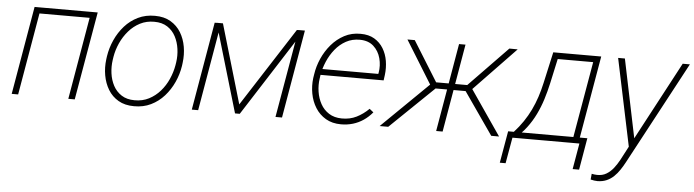

<svg xmlns="http://www.w3.org/2000/svg" viewBox="-47 -734 4136 1145"><g transform="rotate(5 2021.5 -162.0)"><path d="M470.2 -528.3 464.4 -492.2H140.1L145.5 -528.3ZM158.7 -528.3 67.9 0H29.3L120.1 -528.3ZM498 -528.3 406.7 0H368.2L459 -528.3Z M573.2 -254.4 575.7 -272.9Q583.5 -323.7 605 -371.3Q626.5 -418.9 660.2 -456.8Q693.8 -494.6 739.3 -516.6Q784.7 -538.6 840.3 -538.1Q895.5 -538.1 934.3 -515.1Q973.1 -492.2 996.1 -454.3Q1019 -416.5 1027.1 -369.4Q1035.2 -322.3 1028.8 -273.4L1026.4 -254.9Q1018.6 -204.1 997.1 -156.7Q975.6 -109.4 941.9 -71.5Q908.2 -33.7 863 -11.7Q817.9 10.3 762.2 9.8Q707 9.8 668.2 -12.9Q629.4 -35.6 606.4 -73.7Q583.5 -111.8 575.2 -158.7Q566.9 -205.6 573.2 -254.4ZM614.7 -272.9 611.8 -253.9Q606 -214.4 611.3 -174.1Q616.7 -133.8 634.5 -100.3Q652.3 -66.9 684.1 -46.4Q715.8 -25.9 762.2 -25.9Q809.6 -25.4 847.9 -45.2Q886.2 -64.9 915 -97.9Q943.8 -130.9 961.9 -171.9Q980 -212.9 987.3 -254.9L990.2 -273.4Q996.1 -313 990.5 -353.3Q984.9 -393.6 967.3 -427.2Q949.7 -460.9 918 -481.7Q886.2 -502.4 839.8 -502.4Q793 -502.9 754.6 -483.2Q716.3 -463.4 687.5 -430.2Q658.7 -397 640.1 -356Q621.6 -314.9 614.7 -272.9Z M1386.7 -55.7 1690.4 -527.8H1732.4L1394.5 0H1366.2L1210 -528.8H1247.6ZM1236.3 -528.3 1145.5 0H1107.4L1198.2 -528.3ZM1608.4 0 1699.7 -528.3H1738.3L1647.5 0Z M2001.5 9.8Q1948.2 9.8 1909.7 -12.9Q1871.1 -35.6 1847.4 -73.5Q1823.7 -111.3 1815.2 -157.5Q1806.6 -203.6 1812.5 -251L1815.9 -272.5Q1822.8 -320.8 1843.5 -367.9Q1864.3 -415 1897.2 -453.6Q1930.2 -492.2 1973.9 -515.4Q2017.6 -538.6 2071.3 -538.1Q2120.1 -538.1 2153.8 -518.1Q2187.5 -498 2207.8 -464.8Q2228 -431.6 2234.9 -390.4Q2241.7 -349.1 2236.3 -306.2L2231.9 -273.4H1839.4L1844.7 -309.1H2196.8L2198.2 -315.4Q2206.1 -359.9 2194.6 -402.8Q2183.1 -445.8 2152.1 -473.9Q2121.1 -502 2070.3 -502.4Q2024.4 -502.9 1987.3 -482.7Q1950.2 -462.4 1922.9 -428.5Q1895.5 -394.5 1878.2 -353.8Q1860.8 -313 1854 -272.5L1851.1 -251.5Q1845.2 -212.4 1851.3 -172.6Q1857.4 -132.8 1875.7 -99.6Q1894 -66.4 1925.8 -46.1Q1957.5 -25.9 2002.9 -25.4Q2051.3 -24.9 2090.6 -44.4Q2129.9 -64 2163.6 -97.2L2187.5 -78.1Q2164.1 -49.8 2135 -30Q2106 -10.3 2072.3 -0.2Q2038.6 9.8 2001.5 9.8Z M2522.9 -252.4 2352.1 -528.8H2396L2544.9 -289.1H2637.2L2630.4 -252.4ZM2546.9 -254.4 2283.2 0H2231.9L2527.3 -289.1ZM2699.7 -528.3 2608.9 0H2570.3L2661.1 -528.3ZM3012.2 -527.3 2748 -252.4H2638.2L2642.1 -289.1H2731L2962.4 -527.8ZM2899.9 0 2720.7 -257.8 2748.5 -289.1 2946.8 0Z M3225.1 -528.3H3263.2L3222.7 -342.3Q3211.9 -293.5 3197 -245.8Q3182.1 -198.2 3160.6 -154.1Q3139.2 -109.9 3109.6 -70.8Q3080.1 -31.7 3041 0H3014.6L3020.5 -35.6H3032.2Q3062.5 -68.8 3086.4 -104.2Q3110.4 -139.6 3128.7 -177.7Q3147 -215.8 3160.4 -256.6Q3173.8 -297.4 3183.6 -341.8ZM3241.2 -528.3H3512.2L3420.9 0H3382.3L3467.3 -490.7H3235.8ZM2998 -35.6H3472.2L3439.5 155.3H3400.9L3427.7 0H3026.9L2999.5 155.3H2964.8Z M3747.1 -52.7 4000 -527.8H4043L3713.9 86.9Q3701.2 110.8 3686 133.5Q3670.9 156.2 3652.1 174.3Q3633.3 192.4 3609.4 202.9Q3585.4 213.4 3555.2 213.9Q3544.9 213.9 3534.4 212.2Q3523.9 210.4 3513.2 208L3516.6 173.3Q3524.4 174.8 3532.2 176Q3540 177.2 3547.9 177.2Q3580.6 178.2 3604.7 163.6Q3628.9 148.9 3647 125.7Q3665 102.5 3679.2 76.2ZM3653.8 -528.8 3753.4 -47.4 3757.3 -7.3 3726.6 10.7 3613.3 -528.8Z"/></g></svg>

Font: Roboto ExtraLight
Style: Italic
Weight: 250
Designer: Christian Robertson
Foundry: Google
Version: Version 3.009; 2024